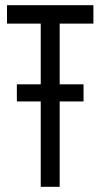

<svg xmlns="http://www.w3.org/2000/svg" viewBox="-20 -720 387 740"><path d="M45 -329V-395H137V-629H7V-700H340V-629H210V-395H302V-329H210V0H137V-329Z"/></svg>

Font: Georama Condensed
Style: Regular
Weight: 400
Width: 3
Designer: Jean-Baptiste Levee
Foundry: Production Type
Version: Version 1.000